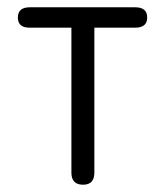

<svg xmlns="http://www.w3.org/2000/svg" viewBox="-20 -507 444 527"><path d="M208 0Q176 0 176 -33V-431H61Q29 -431 29 -459Q29 -487 62 -487H351Q384 -487 384 -459Q384 -431 351 -431H239V-33Q239 0 208 0Z"/></svg>

Font: Zen Maru Gothic
Style: Regular
Weight: 400
Designer: Yoshimichi Ohira
Foundry: Positype
Version: Version 1.002